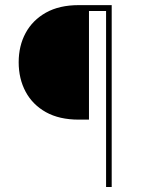

<svg xmlns="http://www.w3.org/2000/svg" viewBox="-20 -748 570 768"><path d="M422.9 -704.1H335.9V-269.5H294.9Q217.3 -269.5 163.8 -299.3Q110.4 -329.1 82.5 -381.1Q54.7 -433.1 54.7 -499Q54.7 -564.5 82.5 -616Q110.4 -667.5 163.8 -697.5Q217.3 -727.5 294.9 -727.5H422.9ZM404.3 0V-727.5H426.8V0Z"/></svg>

Font: Inter 20pt Thin
Style: Regular
Weight: 250
Version: Version 4.001;git-66647c0bb